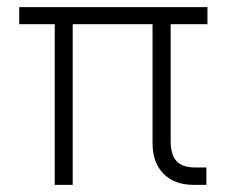

<svg xmlns="http://www.w3.org/2000/svg" viewBox="-20 -520 638 540"><path d="M34 -500H563.5V-452H460V-124Q460 -84.5 476.5 -66.8Q493 -49 529.5 -49H560.5V0H525.5Q471 0 440 -31.2Q409 -62.5 409 -118V-452H184.5V0H134V-452H34Z"/></svg>

Font: Overused Grotesk Light
Style: Regular
Weight: 300
Version: Version 0.004